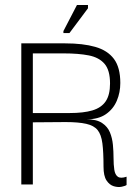

<svg xmlns="http://www.w3.org/2000/svg" viewBox="-20 -736 560 766"><path d="M65 0V-563H240Q311 -563 360 -549Q409 -535 434.5 -501Q460 -467 460 -405Q460 -367 446 -334Q432 -301 402.5 -280.5Q373 -260 326 -260Q365 -260 387 -245.5Q409 -231 418.5 -208Q428 -185 430.5 -158Q433 -131 433 -105Q433 -79 436 -59Q439 -39 450 -31Q461 -23 485 -31V2Q480 6 465.5 9Q451 12 434 7Q417 2 405 -16Q393 -34 393 -71Q393 -129 388.5 -164Q384 -199 369.5 -217Q355 -235 324 -242Q293 -249 241.5 -249Q190 -249 111 -248V0ZM111 -285H258Q313 -285 348.5 -295.5Q384 -306 401.5 -331.5Q419 -357 419 -403Q419 -456 397 -481.5Q375 -507 334 -515Q293 -523 234 -523H111ZM257 -604H233V-612L287 -716H331V-703Z"/></svg>

Font: Darker Grotesque
Style: Regular
Weight: 400
Designer: Gabriel Lam
Foundry: TypeRant
Version: Version 1.000;gftools[0.9.28]